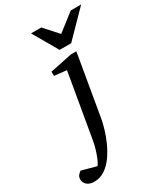

<svg xmlns="http://www.w3.org/2000/svg" viewBox="-359 -814 982 1138"><g transform="rotate(-30 132.5 -245.5)"><path d="M231 -494.1 160.2 -80.1Q155.3 -49.8 143.6 -9.8Q131.8 30.3 113.3 71.8Q94.7 113.3 69.1 149.2Q43.5 185.1 10.7 207Q-22 229 -62 229Q-93.3 229 -111.1 213.6Q-128.9 198.2 -128.9 175.8Q-128.9 157.2 -118.7 146.5Q-108.4 135.7 -101.1 130.9L-1 158.2Q8.8 147.5 19 123.3Q29.3 99.1 38.3 69.3Q47.4 39.6 51.8 12.2L127 -424.8L43 -434.1V-462.9L193.8 -494.1ZM394.5 -720.2 228.5 -550.8H149.4L51.3 -720.2H121.6L204.6 -627.9L323.2 -720.2Z"/></g></svg>

Font: Charis
Style: Italic
Weight: 400
Italic angle: -11°
Designer: Walt Agee, Miriam Martin, Annie Olsen, Victor Gaultney, Lorna Priest, Alan Ward, Bob Hallissy, Martin Hosken, Sharon Cor
Foundry: SIL Global
Version: Version 7.000